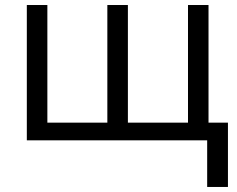

<svg xmlns="http://www.w3.org/2000/svg" viewBox="-20 -554 937 758"><path d="M484.9 -69.8H722.2V-534.2H803.2V-69.8H879.9V184.1H797.9V0H85.9V-534.2H167V-69.8H403.8V-534.2H484.9Z"/></svg>

Font: WebKoruri
Style: Regular
Weight: 400
Foundry: lindwurm / mohemohe
Version: Version 1.00